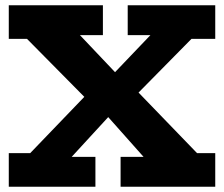

<svg xmlns="http://www.w3.org/2000/svg" viewBox="-20 -706 847 726"><path d="M704.1 -559.1 503.9 -356 725.1 -127H793.9V0H436V-112.8H522.9L389.2 -263.2L251 -112.8H340.8V0H13.2V-127H94.2L298.8 -339.8L82 -559.1H13.2V-686H369.1V-573.2H282.2L415 -433.1L548.8 -573.2H462.9V-686H793.9V-559.1Z"/></svg>

Font: BioRhyme ExtraBold
Style: Regular
Weight: 800
Designer: Aoife Mooney
Foundry: Aoife Mooney Type
Version: Version 1.500;PS 001.500;hotconv 1.0.88;makeotf.lib2.5.64775